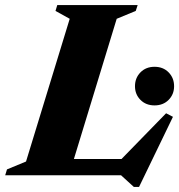

<svg xmlns="http://www.w3.org/2000/svg" viewBox="-56 -690 705 756"><path d="M403.5 -616 235 -64H422.5L598 -244L625 -230L491.5 46H471L420.5 0H-35.5L-28.5 -23L46.5 -54L218.5 -616L162.5 -647L169.5 -670H486L478.5 -647ZM552.5 -275Q518.5 -275 497 -296.8Q475.5 -318.5 475.5 -350.5Q475.5 -383 497 -405Q518.5 -427 552.5 -427Q586.5 -427 608 -405Q629.5 -383 629.5 -350.5Q629.5 -318.5 608 -296.8Q586.5 -275 552.5 -275Z"/></svg>

Font: Newsreader 16pt ExtraBold
Style: Italic
Weight: 800
Italic angle: -17°
Designer: Hugues Gentile
Foundry: Production Type
Version: Version 1.003; ttfautohint (v1.8.3)